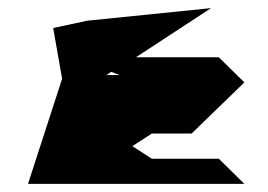

<svg xmlns="http://www.w3.org/2000/svg" viewBox="-20 -641 659 473"><path d="M49 -188H582L519 -250H354L306 -281L354 -312H452L582 -438L519 -500H315L500 -621L195 -590L111 -572L133 -447ZM242 -456C242 -456 254 -464 254 -464C254 -464 275 -456 275 -456Z"/></svg>

Font: bitstorm
Style: suext
Weight: 400
Version: Version 0.2